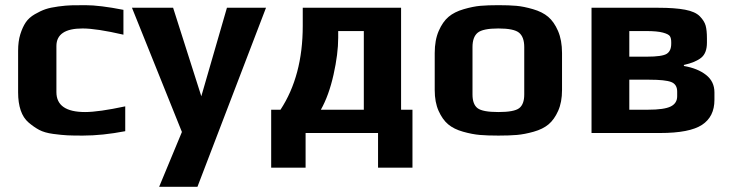

<svg xmlns="http://www.w3.org/2000/svg" viewBox="-20 -514 2823 742"><path d="M464 -7V-103C395.3 -88.3 343.7 -81 309 -81C235 -81 198 -106.7 198 -158V-336C198 -381.3 231.7 -404 299 -404C335 -404 387.7 -396 457 -380V-476C395.7 -488 346.7 -494 310 -494C288 -494 270.2 -493.8 256.5 -493.5C242.8 -493.2 225.8 -491.7 205.5 -489C185.2 -486.3 168.7 -482.8 156 -478.5C143.3 -474.2 129.5 -467.7 114.5 -459C99.5 -450.3 87.8 -439.8 79.5 -427.5C71.2 -415.2 64.2 -399.8 58.5 -381.5C52.8 -363.2 50 -342 50 -318V-157C50 -130.3 53.3 -107.2 60 -87.5C66.7 -67.8 76.8 -52.2 90.5 -40.5C104.2 -28.8 117.8 -19.3 131.5 -12C145.2 -4.7 163.2 0.5 185.5 3.5C207.8 6.5 226.3 8.3 241 9C255.7 9.7 275.3 10 300 10C350.7 10 405.3 4.3 464 -7Z M1008 -484H857L758 -142L649 -484H490L683 -4L595 208H743Z M1150 -484V-414C1150 -285.3 1121.3 -177.3 1064 -90H1028V134H1161V0H1441V134H1574V-90H1530V-484ZM1386 -394V-90H1220C1240.7 -126.7 1257 -171.8 1269 -225.5C1281 -279.2 1287 -326.7 1287 -368V-394Z M2152 -309C2152 -342.3 2146.8 -370.8 2136.5 -394.5C2126.2 -418.2 2113.5 -436.3 2098.5 -449C2083.5 -461.7 2064 -471.5 2040 -478.5C2016 -485.5 1994.5 -489.8 1975.5 -491.5C1956.5 -493.2 1933.3 -494 1906 -494C1878.7 -494 1855.5 -493.2 1836.5 -491.5C1817.5 -489.8 1796 -485.5 1772 -478.5C1748 -471.5 1728.5 -461.7 1713.5 -449C1698.5 -436.3 1685.8 -418.2 1675.5 -394.5C1665.2 -370.8 1660 -342.3 1660 -309V-166C1660 -134.7 1665 -107.8 1675 -85.5C1685 -63.2 1697.3 -45.8 1712 -33.5C1726.7 -21.2 1745.8 -11.7 1769.5 -5C1793.2 1.7 1814.8 5.8 1834.5 7.5C1854.2 9.2 1878 10 1906 10C1934 10 1957.8 9.2 1977.5 7.5C1997.2 5.8 2018.8 1.7 2042.5 -5C2066.2 -11.7 2085.3 -21.2 2100 -33.5C2114.7 -45.8 2127 -63.2 2137 -85.5C2147 -107.8 2152 -134.7 2152 -166ZM2006 -149C2006 -123.7 1999.5 -106 1986.5 -96C1973.5 -86 1946.7 -81 1906 -81C1865.3 -81 1838.5 -86 1825.5 -96C1812.5 -106 1806 -123.7 1806 -149V-332C1806 -358 1812.7 -376.5 1826 -387.5C1839.3 -398.5 1866 -404 1906 -404C1946 -404 1972.7 -398.5 1986 -387.5C1999.3 -376.5 2006 -358 2006 -332Z M2741 -157C2741 -185 2730.2 -207.5 2708.5 -224.5C2686.8 -241.5 2658.3 -253 2623 -259V-263C2653 -269.7 2675.3 -279 2690 -291C2704.7 -303 2712 -322.3 2712 -349V-366C2712 -386.7 2710.3 -403 2707 -415C2703.7 -427 2696.2 -439 2684.5 -451C2672.8 -463 2653.8 -471.5 2627.5 -476.5C2601.2 -481.5 2566.7 -484 2524 -484H2266V0H2531C2607 0 2661 -10.5 2693 -31.5C2725 -52.5 2741 -84.7 2741 -128ZM2574 -345C2574 -326.3 2568.2 -313.3 2556.5 -306C2544.8 -298.7 2519.3 -295 2480 -295H2412V-394H2477C2505.7 -394 2527.3 -392 2542 -388C2556.7 -384 2565.7 -379.3 2569 -374C2572.3 -368.7 2574 -361 2574 -351ZM2597 -142C2597 -124 2588.7 -110.8 2572 -102.5C2555.3 -94.2 2526 -90 2484 -90H2412V-206H2489C2530.3 -206 2558.7 -203 2574 -197C2589.3 -191 2597 -178.7 2597 -160Z"/></svg>

Font: Play
Style: Bold
Weight: 700
Designer: Jonas Hecksher
Foundry: Jonas Hecksher, Playtypeª, e-types AS
Version: Version 1.002